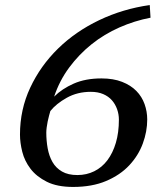

<svg xmlns="http://www.w3.org/2000/svg" viewBox="-20 -727 640 759"><path d="M562 -255C562 -275.7 558.5 -295.8 551.5 -315.5C544.5 -335.2 533.7 -352.5 519 -367.5C504.3 -382.5 485.5 -394.5 462.5 -403.5C439.5 -412.5 412.3 -417 381 -417C339 -417 302.5 -410.2 271.5 -396.5C240.5 -382.8 214.7 -365.7 194 -345C208 -387 227.8 -425.3 253.5 -460C279.2 -494.7 308.7 -525.3 342 -552C375.3 -578.7 412 -600.8 452 -618.5C492 -636.2 533 -649 575 -657L572 -707C501.3 -697 434.8 -677.2 372.5 -647.5C310.2 -617.8 255.8 -580.3 209.5 -535C163.2 -489.7 126.5 -438.2 99.5 -380.5C72.5 -322.8 59 -261 59 -195C59 -173.7 62 -151 68 -127C74 -103 84.8 -80.7 100.5 -60C116.2 -39.3 137.7 -22.2 165 -8.5C192.3 5.2 227 12 269 12C319 12 362.5 4.2 399.5 -11.5C436.5 -27.2 467 -47.8 491 -73.5C515 -99.2 532.8 -127.8 544.5 -159.5C556.2 -191.2 562 -223 562 -255ZM450 -254C450 -220 446 -189.5 438 -162.5C430 -135.5 418.8 -112.5 404.5 -93.5C390.2 -74.5 372.8 -60 352.5 -50C332.2 -40 310 -35 286 -35C261.3 -35 241 -39.7 225 -49C209 -58.3 196.5 -70.8 187.5 -86.5C178.5 -102.2 172.2 -120.2 168.5 -140.5C164.8 -160.8 163 -181.7 163 -203C163 -208.3 163.5 -215 164.5 -223C165.5 -231 166.8 -239 168.5 -247C170.2 -255 172 -262.7 174 -270L179 -288C194.3 -307.3 216 -324.8 244 -340.5C272 -356.2 303.7 -364 339 -364C357.7 -364 374 -361 388 -355C402 -349 413.5 -340.8 422.5 -330.5C431.5 -320.2 438.3 -308.3 443 -295C447.7 -281.7 450 -268 450 -254Z"/></svg>

Font: PT Serif Caption
Style: Italic
Weight: 400
Italic angle: -12°
Designer: A.Korolkova, O.Umpeleva, V.Yefimov
Foundry: ParaType Ltd
Version: Version 1.000W OFL